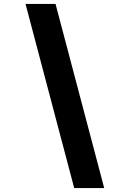

<svg xmlns="http://www.w3.org/2000/svg" viewBox="-20 -820 653 982"><path d="M359.5 142 110.5 -800H264L513 142Z"/></svg>

Font: Trispace Expanded
Style: Bold
Weight: 700
Width: 7
Designer: Tyler Finck
Foundry: Etcetera Type Company
Version: Version 1.210; ttfautohint (v1.8.3)